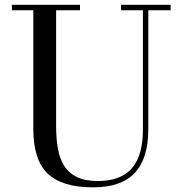

<svg xmlns="http://www.w3.org/2000/svg" viewBox="-20 -770 772 804"><path d="M694.5 -750V-727H601V-230Q601 -106.5 544.5 -46Q488 14.5 369.5 14.5Q240 14.5 179.8 -43Q119.5 -100.5 119.5 -230V-727H30V-750H315V-727H215V-240Q215 -190.5 222.2 -148.8Q229.5 -107 248.2 -76.5Q267 -46 301.2 -29Q335.5 -12 389.5 -12Q450.5 -12 492.5 -34Q534.5 -56 556.5 -104Q578.5 -152 578.5 -230V-727H487V-750Z"/></svg>

Font: BodoniModa 10 Custom
Style: Regular
Weight: 400
Designer: Owen Earl
Foundry: indestructible type
Version: Version 2.005